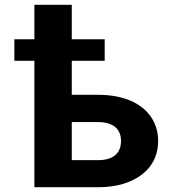

<svg xmlns="http://www.w3.org/2000/svg" viewBox="-20 -782 739 802"><path d="M417.3 -528V-618H279.8V-762H123.6V-618H40V-528H123.6V0H389.8C429.4 0 464.8 -4.8 496 -14.5C577.8 -39.9 640.6 -96.8 640.6 -194C640.6 -222 634.9 -247.8 623.5 -271.5C588.6 -344.2 505.4 -386 389.8 -386H279.8V-528ZM485.5 -193C485.5 -139.7 449.9 -113 389.8 -113H279.8V-272H389.8C449.6 -272 485.5 -245.8 485.5 -193Z"/></svg>

Font: Asimov
Style: Wid
Weight: 500
Designer: Google
Version: Version 2.000980; 2014